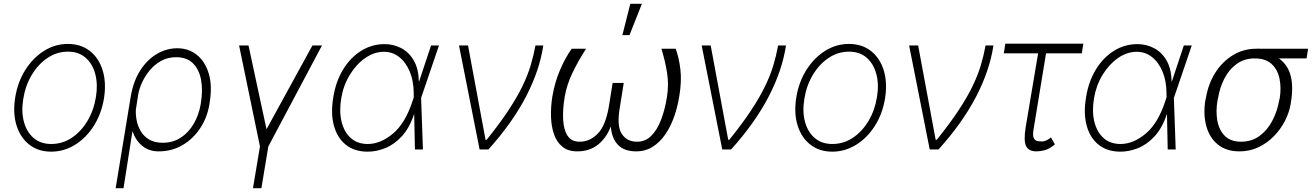

<svg xmlns="http://www.w3.org/2000/svg" viewBox="-20 -784 6893 1007"><path d="M248.6 11.4Q180.4 11.4 133.3 -25.6Q86.3 -62.5 66.4 -127Q46.5 -191.4 60 -274.5Q73.5 -355.5 113.6 -418.5Q153.8 -481.5 211.6 -517.6Q269.5 -553.6 335.6 -553.6Q404.5 -553.6 451.5 -516.5Q498.6 -479.4 518.5 -414.8Q538.4 -350.1 525.2 -267Q511.7 -186.4 471.6 -123.4Q431.5 -60.4 373.4 -24.5Q315.3 11.4 248.6 11.4ZM248.9 -28.8Q307.5 -28.8 356.5 -61.4Q405.5 -94.1 438.7 -149.9Q471.9 -205.6 483 -274.5Q494 -341.3 479.8 -395.2Q465.6 -449.2 429 -481.2Q392.4 -513.1 336.3 -513.1Q278.4 -513.1 229.2 -480.1Q180 -447.1 146.7 -391.3Q113.3 -335.6 102.3 -267Q90.9 -200.6 105.1 -146.5Q119.3 -92.3 156.1 -60.5Q192.8 -28.8 248.9 -28.8Z M586.6 203.1 665.1 -274.1Q679 -358.7 716.3 -415.8Q753.6 -473 804.3 -502Q855.1 -530.9 909.1 -530.9Q969.1 -530.9 1012.6 -496.1Q1056.1 -461.3 1075.1 -397.2Q1094.1 -333.1 1079.5 -245.7L1078.1 -235.8Q1066.4 -166.2 1029.3 -110.6Q992.2 -55 936.4 -22.5Q880.7 9.9 812.1 9.9Q761.7 9.9 726.6 -18.6Q691.4 -47.2 674.7 -95.9L627.8 203.1ZM692.5 -208.8Q691.1 -182.2 696.9 -152Q702.8 -121.8 718.6 -95.3Q734.4 -68.9 762.6 -52Q790.8 -35.2 833.8 -35.2Q886.7 -35.2 927.7 -61.8Q968.8 -88.4 995.6 -134.1Q1022.4 -179.7 1032.3 -235.8L1033.7 -245.7Q1044.4 -310.4 1034.6 -364.5Q1024.9 -418.7 992.7 -451.3Q960.6 -484 903.8 -484Q859.4 -484 824.4 -464.3Q789.4 -444.6 764.2 -413.7Q739 -382.8 723.9 -348.7Q708.8 -314.6 704.5 -285.9Z M1234 -545.5H1283.4L1377.8 -106.2L1618.6 -545.5H1668.7L1387.4 -16L1350.9 203.1H1306.8L1343.4 -16Z M1905.5 11.4Q1837.7 10.7 1793.1 -25.4Q1748.6 -61.4 1731.2 -125.4Q1713.8 -189.3 1728 -273.8Q1741.1 -356.5 1779.3 -419.2Q1817.5 -481.9 1873.8 -517.2Q1930 -552.6 1997.2 -552.6Q2044 -552.6 2084.5 -531.4Q2125 -510.3 2150.2 -466.8Q2175.4 -423.3 2176.8 -356.2H2177.9L2240.8 -545.5H2282.3L2188.9 -271.3L2188.6 -270.2L2198.2 0H2156.2L2152.3 -186.1H2152Q2127.8 -112.9 2087.5 -69.2Q2047.2 -25.6 1999.6 -6.7Q1952.1 12.1 1905.5 11.4ZM2150.2 -273.8 2149.9 -295.1Q2149.5 -359 2129.3 -408Q2109 -457 2073.9 -484.7Q2038.7 -512.4 1993.6 -512.4Q1942.8 -512.4 1895.8 -479.8Q1848.7 -447.1 1815 -392Q1781.2 -337 1769.9 -269.5Q1758.2 -200.3 1771.5 -145.8Q1784.8 -91.3 1819.8 -60Q1854.8 -28.8 1908.7 -28.8Q1975.5 -28.8 2040.3 -82.7Q2105.1 -136.7 2143.5 -253.2Z M2495.4 0 2387.4 -545.5H2434.7L2526.6 -50.8H2532.3Q2600.9 -136 2646.1 -204.5Q2691.4 -273.1 2719.5 -330.8Q2747.5 -388.5 2763.1 -440.7Q2778.8 -492.9 2788.4 -545.5H2829.5Q2810 -414.1 2738.1 -276.1Q2666.2 -138.1 2541.5 0Z M3448.9 -528.4H3523.8Q3540.8 -483.7 3548.5 -420.5Q3556.1 -357.2 3542.3 -277Q3533.7 -223.4 3515.8 -172.2Q3497.9 -121.1 3469.8 -79.9Q3441.8 -38.7 3403.6 -14.4Q3365.4 9.9 3316.4 9.9Q3254.6 9.9 3221.6 -23.8Q3188.6 -57.5 3183.6 -120.4Q3158.4 -57.5 3114.3 -23.8Q3070.3 9.9 3007.5 9.9Q2959.5 9.9 2929.7 -14.4Q2899.9 -38.7 2885.7 -79.7Q2871.4 -120.7 2869.9 -171.9Q2868.3 -223 2876.8 -277Q2890.6 -356.2 2918.3 -419.6Q2946 -483 2978.3 -528.4H3054Q3015.3 -469.1 2984.2 -405.5Q2953.1 -342 2941.8 -277Q2930.8 -210.2 2933.6 -156.6Q2936.4 -103 2957 -71.7Q2977.6 -40.5 3019.9 -40.8Q3072.4 -40.5 3114 -81.9Q3155.5 -123.2 3172.9 -222.7L3193.2 -349.1H3251.4L3231.2 -222.7Q3213.8 -123.2 3241.1 -81.9Q3268.5 -40.5 3321 -40.8Q3364.7 -40.5 3395.8 -71.6Q3426.8 -102.6 3447.3 -156.2Q3467.7 -209.9 3478.3 -277Q3488.6 -342 3478.2 -405.2Q3467.7 -468.4 3448.9 -528.4ZM3244.3 -599.8 3285.9 -764.2H3346.6L3281.6 -599.8Z M3768.1 0 3660.2 -545.5H3707.4L3799.4 -50.8H3805Q3873.6 -136 3918.9 -204.5Q3964.1 -273.1 3992.2 -330.8Q4020.2 -388.5 4035.9 -440.7Q4051.5 -492.9 4061.1 -545.5H4102.3Q4082.7 -414.1 4010.8 -276.1Q3938.9 -138.1 3814.3 0Z M4345.2 11.4Q4277 11.4 4229.9 -25.6Q4182.9 -62.5 4163 -127Q4143.1 -191.4 4156.6 -274.5Q4170.1 -355.5 4210.2 -418.5Q4250.4 -481.5 4308.2 -517.6Q4366.1 -553.6 4432.2 -553.6Q4501.1 -553.6 4548.1 -516.5Q4595.2 -479.4 4615.1 -414.8Q4634.9 -350.1 4621.8 -267Q4608.3 -186.4 4568.2 -123.4Q4528.1 -60.4 4470 -24.5Q4411.9 11.4 4345.2 11.4ZM4345.5 -28.8Q4404.1 -28.8 4453.1 -61.4Q4502.1 -94.1 4535.3 -149.9Q4568.5 -205.6 4579.5 -274.5Q4590.6 -341.3 4576.3 -395.2Q4562.1 -449.2 4525.6 -481.2Q4489 -513.1 4432.9 -513.1Q4375 -513.1 4325.8 -480.1Q4276.6 -447.1 4243.3 -391.3Q4209.9 -335.6 4198.9 -267Q4187.5 -200.6 4201.7 -146.5Q4215.9 -92.3 4252.7 -60.5Q4289.4 -28.8 4345.5 -28.8Z M4856.2 0 4748.2 -545.5H4795.5L4887.4 -50.8H4893.1Q4961.6 -136 5006.9 -204.5Q5052.2 -273.1 5080.3 -330.8Q5108.3 -388.5 5123.9 -440.7Q5139.6 -492.9 5149.1 -545.5H5190.3Q5170.8 -414.1 5098.9 -276.1Q5027 -138.1 4902.3 0Z M5661.9 -555 5653.8 -504.3H5466.3L5401.6 -110.4Q5394.9 -75.6 5401.5 -61.3Q5408 -46.9 5420.1 -44.4Q5432.2 -41.9 5442.1 -42.3Q5445.7 -42.3 5447.1 -42.3Q5457.4 -42.3 5471.8 -49.5Q5486.2 -56.8 5491.8 -63.6L5512.8 -27Q5484.4 -2.8 5460.2 3.6Q5436.1 9.9 5416.2 9.9Q5375.7 9.9 5361.9 -17.2Q5348 -44.4 5359.4 -116.5L5424.7 -504.3H5244.7L5252.8 -555Z M5853.7 11.4Q5785.9 10.7 5741.3 -25.4Q5696.7 -61.4 5679.3 -125.4Q5661.9 -189.3 5676.1 -273.8Q5689.3 -356.5 5727.5 -419.2Q5765.6 -481.9 5821.9 -517.2Q5878.2 -552.6 5945.3 -552.6Q5992.2 -552.6 6032.7 -531.4Q6073.2 -510.3 6098.4 -466.8Q6123.6 -423.3 6125 -356.2H6126.1L6188.9 -545.5H6230.5L6137.1 -271.3L6136.7 -270.2L6146.3 0H6104.4L6100.5 -186.1H6100.1Q6076 -112.9 6035.7 -69.2Q5995.4 -25.6 5947.8 -6.7Q5900.2 12.1 5853.7 11.4ZM6098.4 -273.8 6098 -295.1Q6097.7 -359 6077.4 -408Q6057.2 -457 6022 -484.7Q5986.9 -512.4 5941.8 -512.4Q5891 -512.4 5843.9 -479.8Q5796.9 -447.1 5763.1 -392Q5729.4 -337 5718 -269.5Q5706.3 -200.3 5719.6 -145.8Q5733 -91.3 5767.9 -60Q5802.9 -28.8 5856.9 -28.8Q5923.7 -28.8 5988.5 -82.7Q6053.3 -136.7 6091.6 -253.2Z M6301.8 -258.5 6304.7 -269.9Q6316.8 -343 6353.3 -401.5Q6389.9 -459.9 6445.5 -494.1Q6501.1 -528.4 6568.9 -528.4Q6578.8 -529.5 6587.7 -528.4H6840.6L6832.7 -477.6H6687.9Q6735.1 -443.2 6749.6 -385.3Q6764.2 -327.4 6750.7 -248.6L6749.3 -238.6Q6741.8 -193.9 6719.1 -149.7Q6696.4 -105.5 6661 -69.4Q6625.7 -33.4 6580.1 -11.7Q6534.4 9.9 6480.8 9.9Q6411.9 9.9 6367.9 -25.6Q6323.9 -61.1 6307 -122Q6290.1 -182.9 6301.8 -258.5ZM6368.6 -269.9 6365.8 -258.5Q6355.8 -201 6364.7 -151.3Q6373.6 -101.6 6404.1 -71.2Q6434.7 -40.8 6489 -40.8Q6545.1 -40.8 6586.3 -71.2Q6627.5 -101.6 6653.4 -151.3Q6679.3 -201 6689.3 -258.5L6692.1 -269.9Q6700.6 -325.3 6690.5 -372.7Q6680.4 -420.1 6648.8 -448.9Q6617.2 -477.6 6560.7 -477.6Q6506.4 -477.6 6466.4 -448.9Q6426.5 -420.1 6402 -372.7Q6377.5 -325.3 6368.6 -269.9Z"/></svg>

Font: Inter Extra Light  BETA
Style: Italic
Weight: 200
Italic angle: 9.39999°
Designer: Rasmus Andersson
Foundry: rsms
Version: Version 3.011;git-f93a4a705